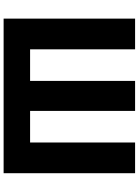

<svg xmlns="http://www.w3.org/2000/svg" viewBox="131 -916 785 1088"><g transform="rotate(90 524.0 -372.5)"><path d="M86 0V-745H260V-150H439V-745H609V-150H788V-745H962V0Z"/></g></svg>

Font: Source Han Sans TC Heavy
Style: Regular
Weight: 900
Designer: Ryoko NISHIZUKA Ë•øÂ°öÊ∂ºÂ≠ê (kana, bopomofo & ideographs); Paul D. Hunt (Latin, Greek & Cyrillic); Sandoll Communicatio
Foundry: Adobe
Version: Version 2.004;hotconv 1.0.118;makeotfexe 2.5.65603